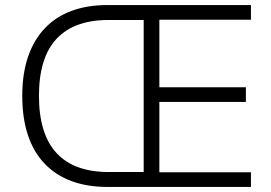

<svg xmlns="http://www.w3.org/2000/svg" viewBox="-20 -739 1072 759"><path d="M405 0Q324 0 261.5 -23.5Q199 -47 155.5 -93Q112 -139 90 -206Q68 -273 68 -360Q68 -447 90.5 -513.5Q113 -580 156 -626Q199 -672 261.5 -695.5Q324 -719 405 -719H972V-661H610V-394H952V-336H610V-58H972V0ZM409 -59H548V-660H409Q273 -660 203.5 -585.5Q134 -511 134 -360Q134 -209 203.5 -134Q273 -59 409 -59Z"/></svg>

Font: Nunitoga
Style: Light
Weight: 300
Designer: Vernon Adams
Foundry: Vernon Adams
Version: Version 1.0